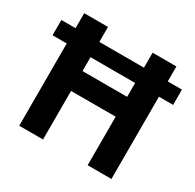

<svg xmlns="http://www.w3.org/2000/svg" viewBox="-155 -885 1074 1055"><g transform="rotate(30 382.5 -357.0)"><path d="M90 0V-522H0V-619H90V-714H241V-619H524V-714H675V-619H765V-522H675V0H524V-308H241V0ZM241 -434H524V-522H241Z"/></g></svg>

Font: Noto Sans Gujarati UI
Style: Bold
Weight: 700
Designer: Jelle Bosma - Monotype Design Team, Universal Thirst
Foundry: Monotype Imaging Inc.
Version: Version 2.106; ttfautohint (v1.8.4.7-5d5b)